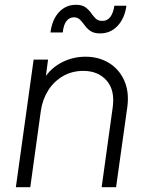

<svg xmlns="http://www.w3.org/2000/svg" viewBox="-20 -779 612 799"><path d="M46 0 120 -531H180L171 -463Q199 -501 242.5 -522Q286 -543 336 -543Q391 -543 433.5 -517Q476 -491 497 -444Q518 -397 510 -335L463 0H403L449 -332Q459 -404 423.5 -444Q388 -484 327 -484Q280 -484 242.5 -462.5Q205 -441 181 -403.5Q157 -366 150 -318L106 0ZM397 -640Q371 -640 356.5 -650Q342 -660 332.5 -673.5Q323 -687 313 -697Q303 -707 287 -707Q270 -707 257.5 -692.5Q245 -678 241 -644H190Q197 -698 225.5 -728.5Q254 -759 296 -759Q322 -759 336 -748.5Q350 -738 359 -725Q368 -712 378 -702Q388 -692 406 -692Q446 -692 456 -755H506Q499 -703 469.5 -671.5Q440 -640 397 -640Z"/></svg>

Font: Plus Jakarta Sans Light
Style: Italic
Weight: 300
Italic angle: -8°
Designer: Gumpita Rahayu
Foundry: Tokotype
Version: Version 2.071; ttfautohint (v1.8.4.7-5d5b);gftools[0.9.29]